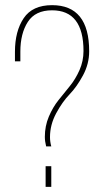

<svg xmlns="http://www.w3.org/2000/svg" viewBox="-20 -725 404 745"><path d="M182 -705Q326 -705 326 -526Q326 -477 302 -432.5Q278 -388 250 -359Q222 -330 198 -285.5Q174 -241 174 -193Q174 -175 179 -157H159Q154 -177 154 -194Q154 -236 169.5 -272.5Q185 -309 207 -336.5Q229 -364 251 -391Q273 -418 288.5 -453Q304 -488 304 -527Q304 -685 182 -685Q117 -685 88 -640Q59 -595 59 -525V-487H38V-524Q38 -604 72 -654.5Q106 -705 182 -705ZM157 -80H179V0H157Z"/></svg>

Font: Bebas Neue Light
Style: Regular
Weight: 300
Designer: Ryoichi Tsunekawa
Foundry: Ryoichi Tsunekawa
Version: Version 1.003;PS 001.003;hotconv 1.0.70;makeotf.lib2.5.58329